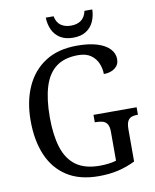

<svg xmlns="http://www.w3.org/2000/svg" viewBox="-98 -981 859 1065"><g transform="rotate(-10 331.5 -448.5)"><path d="M372 10Q264 10 193 -36Q122 -82 87 -164.5Q52 -247 52 -358Q52 -466 89 -548.5Q126 -631 198 -677.5Q270 -724 377 -724Q445 -724 491 -709.5Q537 -695 560.5 -669.5Q584 -644 584 -612Q584 -580 559.5 -561.5Q535 -543 497 -543Q497 -573 485 -602.5Q473 -632 446 -651.5Q419 -671 374 -671Q297 -671 250 -635.5Q203 -600 181.5 -530Q160 -460 160 -358Q160 -258 182 -188Q204 -118 254 -82Q304 -46 387 -46Q412 -46 436.5 -49Q461 -52 480 -58V-220Q480 -250 470.5 -264.5Q461 -279 444.5 -283.5Q428 -288 407 -288H401V-330H644V-288H639Q621 -288 607.5 -283Q594 -278 586 -263Q578 -248 578 -216V-36Q531 -13 481.5 -1.5Q432 10 372 10ZM365 -771Q321 -771 292 -789.5Q263 -808 249 -839Q235 -870 234 -907H278Q285 -871 308 -855Q331 -839 365 -839Q399 -839 421.5 -855Q444 -871 452 -907H496Q495 -870 481 -839Q467 -808 438.5 -789.5Q410 -771 365 -771Z"/></g></svg>

Font: Noto Serif Khmer SemiCondensed
Style: Regular
Weight: 400
Width: 4
Designer: Danh Hong and the Monotype Design Team
Foundry: Monotype Imaging Inc.
Version: Version 2.004